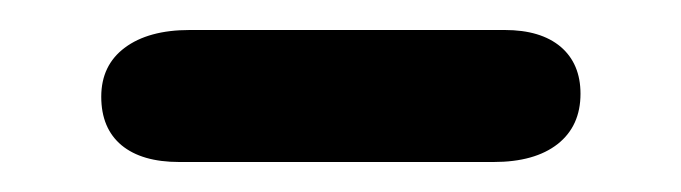

<svg xmlns="http://www.w3.org/2000/svg" viewBox="-20 -349 454 128"><path d="M99.5 -241Q74.5 -241 61 -252.2Q47.5 -263.5 47.5 -284.5Q47.5 -305.5 63.2 -317.2Q79 -329 106.5 -329H316.5Q340.5 -329 353.8 -317.8Q367 -306.5 367 -286.5Q367 -265 351.8 -253Q336.5 -241 309 -241Z"/></svg>

Font: Edu AU VIC WA NT Hand Medium
Style: Regular
Weight: 500
Version: Version 1.001